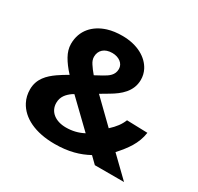

<svg xmlns="http://www.w3.org/2000/svg" viewBox="-155 -905 1134 1100"><g transform="rotate(30 412.0 -355.5)"><path d="M547 -42 590 0H783L655 -124C705 -180 747 -234 758 -311L621 -315C608 -282 587 -254 553 -223L406 -366L460 -398C516 -431 574 -477 574 -555C574 -578 569 -599 559 -619C529 -678 458 -721 357 -721C322 -721 290 -717 261 -708C181 -683 124 -624 124 -534C124 -507 132 -481 146 -456C160 -431 180 -404 206 -376C183 -363 161 -349 142 -336C95 -303 51 -261 51 -191C51 -162 57 -135 70 -110C109 -35 200 10 329 10C421 10 488 -10 547 -42ZM338 -104C268 -104 220 -141 220 -199C220 -241 244 -266 273 -287L285 -294L453 -132C417 -113 379 -104 338 -104ZM356 -607C400 -607 434 -582 434 -546C434 -505 405 -486 373 -468L327 -443C312 -460 300 -477 290 -492C280 -507 275 -521 275 -536C275 -578 305 -607 356 -607Z"/></g></svg>

Font: Asimov
Style: XWid
Weight: 500
Designer: Google
Version: Version 2.000980; 2014